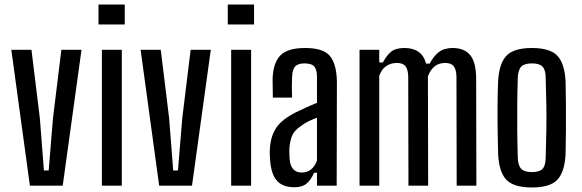

<svg xmlns="http://www.w3.org/2000/svg" viewBox="-20 -820 2570 848"><path d="M112 0 30 -600H119L156 -298L174 -67H195L214 -298L251 -600H340L257 0Z M415 -712V-800H531V-712ZM430 0V-600H518V0Z M683 0 601 -600H690L727 -298L745 -67H766L785 -298L822 -600H911L828 0Z M986 -712V-800H1102V-712ZM1001 0V-600H1089V0Z M1280 7Q1228 7 1202.5 -22.5Q1177 -52 1173 -114Q1172 -125 1171.5 -138Q1171 -151 1172 -163Q1175 -218 1200 -255.5Q1225 -293 1287 -324Q1309 -335 1332.5 -345.5Q1356 -356 1380 -366V-480Q1380 -511 1368.5 -525.5Q1357 -540 1325 -540Q1297 -540 1284.5 -527.5Q1272 -515 1270 -482Q1269 -467 1269 -438Q1269 -409 1270 -389H1185Q1185 -404 1184.5 -429.5Q1184 -455 1184 -474Q1187 -544 1219 -576Q1251 -608 1328 -608Q1407 -608 1436.5 -573.5Q1466 -539 1468 -461L1467 0H1380V-57H1367Q1354 -26 1334.5 -9.5Q1315 7 1280 7ZM1313 -58Q1360 -58 1380 -111V-300Q1363 -294 1345 -285.5Q1327 -277 1307 -262Q1279 -243 1269.5 -219Q1260 -195 1258 -163Q1258 -154 1258 -142.5Q1258 -131 1259 -120Q1263 -58 1313 -58Z M1568 0V-600H1655V-544H1671Q1688 -576 1708 -592Q1728 -608 1766 -608Q1804 -608 1828 -591.5Q1852 -575 1862 -539H1878Q1894 -571 1917.5 -589.5Q1941 -608 1979 -608Q2030 -608 2056 -577.5Q2082 -547 2083 -476L2084 0H1997L1996 -483Q1995 -514 1983.5 -528Q1972 -542 1946 -542Q1892 -542 1870 -483L1871 0H1784L1783 -483Q1782 -514 1770.5 -528Q1759 -542 1733 -542Q1706 -542 1685.5 -528Q1665 -514 1655 -485V0Z M2329 8Q2249 8 2216.5 -26Q2184 -60 2180 -140Q2179 -186 2178 -242.5Q2177 -299 2177.5 -356Q2178 -413 2180 -460Q2184 -539 2216.5 -573.5Q2249 -608 2329 -608Q2410 -608 2442 -573.5Q2474 -539 2478 -460Q2479 -414 2479.5 -357.5Q2480 -301 2479.5 -244Q2479 -187 2478 -140Q2474 -61 2442 -26.5Q2410 8 2329 8ZM2329 -60Q2362 -60 2375.5 -73.5Q2389 -87 2390 -120Q2392 -185 2393 -242.5Q2394 -300 2393 -357.5Q2392 -415 2390 -480Q2389 -513 2375.5 -526.5Q2362 -540 2329 -540Q2297 -540 2283 -526.5Q2269 -513 2267 -480Q2265 -415 2264.5 -357.5Q2264 -300 2264.5 -242.5Q2265 -185 2267 -120Q2269 -87 2283 -73.5Q2297 -60 2329 -60Z"/></svg>

Font: Big Shoulders Display SemiBold
Style: Regular
Weight: 600
Designer: Patric King
Foundry: XO Type Co
Version: Version 1.000; ttfautohint (v1.8.2)